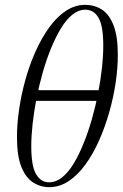

<svg xmlns="http://www.w3.org/2000/svg" viewBox="-20 -760 506 792"><path d="M183 12Q147 12 116.5 -7.5Q86 -27 68 -72Q50 -117 50 -195Q50 -249 59 -310Q68 -371 85 -432Q102 -493 127 -548.5Q152 -604 183 -647Q214 -690 251.5 -715Q289 -740 332 -740Q369 -740 399.5 -721Q430 -702 448 -656.5Q466 -611 466 -533Q466 -479 457 -418.5Q448 -358 430.5 -296.5Q413 -235 388.5 -180Q364 -125 332.5 -81.5Q301 -38 263.5 -13Q226 12 183 12ZM183 -8Q211 -8 236.5 -28.5Q262 -49 284 -85.5Q306 -122 325 -169Q344 -216 359 -268.5Q374 -321 384.5 -375Q395 -429 400.5 -479.5Q406 -530 406 -571Q406 -653 386.5 -686.5Q367 -720 332 -720Q304 -720 278.5 -699.5Q253 -679 231 -642.5Q209 -606 190 -559.5Q171 -513 156 -460Q141 -407 130.5 -353Q120 -299 114.5 -249Q109 -199 109 -157Q109 -76 128.5 -42Q148 -8 183 -8ZM83 -344 97 -388H426L412 -344Z"/></svg>

Font: Source Serif 4 60pt
Style: Italic
Weight: 400
Italic angle: -12°
Version: Version 4.004;hotconv 1.0.116;makeotfexe 2.5.65601